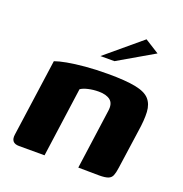

<svg xmlns="http://www.w3.org/2000/svg" viewBox="-111 -687 749 786"><g transform="rotate(20 264.0 -294.0)"><path d="M55 0Q17 0 23 -39L70 -375Q89 -382 121.5 -388Q154 -394 198.5 -398Q243 -402 297 -402Q373 -402 416.5 -393.5Q460 -385 478.5 -364.5Q497 -344 499 -310Q501 -276 493 -225L469 -56Q466 -34 461 -21.5Q456 -9 443 -4Q430 1 404 1L313 0L349 -260Q354 -293 336.5 -307Q319 -321 286 -321Q262 -321 240.5 -316Q219 -311 208 -303L166 0ZM242 -460 396 -589 458 -550 303 -460Z"/></g></svg>

Font: Genos Thin
Style: Bold Italic
Weight: 700
Italic angle: -8°
Version: Version 1.010